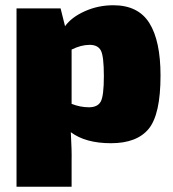

<svg xmlns="http://www.w3.org/2000/svg" viewBox="-20 -532 660 732"><path d="M211 -500 228 -432Q252 -466 303 -489Q354 -512 412 -512Q507 -512 549.5 -444Q592 -376 592 -244Q592 -96 547 -41Q502 14 403 14Q306 14 250 -28Q254 43 253 81V180H43V-500ZM253 -343V-136Q286 -123 319 -123Q352 -123 364 -144.5Q376 -166 376 -242Q376 -318 364.5 -339.5Q353 -361 322 -361Q289 -361 253 -343Z"/></svg>

Font: Exo 2.0 Black
Style: Regular
Weight: 900
Designer: Natanael Gama
Version: Version 1.001;PS 001.001;hotconv 1.0.70;makeotf.lib2.5.58329